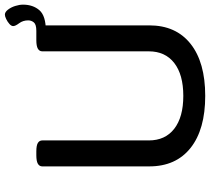

<svg xmlns="http://www.w3.org/2000/svg" viewBox="-58 -816 881 806"><g transform="rotate(-90 383.0 -413.5)"><path d="M383 7Q242 7 164.5 -54.5Q87 -116 87 -228V-677Q87 -689 98 -695.5Q109 -702 134 -702H150Q175 -702 185.5 -695.5Q196 -689 196 -677V-230Q196 -161 245 -123Q294 -85 383 -85Q472 -85 521 -123Q570 -161 570 -230V-677Q570 -689 581 -695.5Q592 -702 617 -702H633Q658 -702 668.5 -695.5Q679 -689 679 -677V-228Q679 -116 601.5 -54.5Q524 7 383 7ZM617 -662V-702H656Q683 -702 691.5 -712.5Q700 -723 700 -736Q700 -758 688 -774Q676 -790 676 -799Q676 -807 685 -815Q694 -823 705.5 -828.5Q717 -834 724 -834Q735 -834 745 -821Q755 -808 760.5 -790.5Q766 -773 766 -758Q766 -716 742.5 -689Q719 -662 656 -662Z"/></g></svg>

Font: Asap Semi Expanded Medium
Style: Regular
Weight: 500
Width: 6
Designer: Pablo Cosgaya
Foundry: Omnibus-Type
Version: Version 3.001; ttfautohint (v1.8.4.7-5d5b)